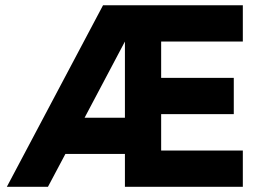

<svg xmlns="http://www.w3.org/2000/svg" viewBox="-20 -717 993 737"><path d="M6.3 0 375.5 -696.8H912.1V-557.6H598.6V-418H877.4V-278.8H598.6V-139.2H912.1V0H459.5V-126H231L164.1 0ZM304.7 -265.1H459.5V-557.6Z"/></svg>

Font: Basically A Sans Serif
Style: Bold
Weight: 700
Designer: Hyung-Suk Kim
Foundry: Mental Design
Version: 1.000